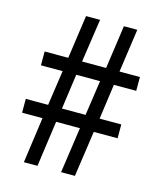

<svg xmlns="http://www.w3.org/2000/svg" viewBox="-108 -793 732 872"><g transform="rotate(15 258.0 -357.0)"><path d="M391 -445H496V-510H400L429 -714H366L337 -510H224L254 -714H188L159 -510H48V-445H150L126 -280H21V-215H117L87 0H151L181 -215H293L262 0H327L358 -215H470V-280H368ZM191 -280 214 -445H326L302 -280Z"/></g></svg>

Font: Noto Sans Gujarati Condensed
Style: Regular
Weight: 400
Width: 3
Designer: Jelle Bosma - Monotype Design Team, Universal Thirst
Foundry: Monotype Imaging Inc.
Version: Version 2.106